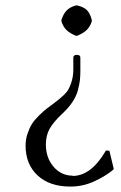

<svg xmlns="http://www.w3.org/2000/svg" viewBox="-20 -457 445 707"><path d="M248 189.9 247.1 190.9Q315.9 190.9 370.1 97.2L382.8 98.1L398.9 165L396 168.9Q369.6 190.9 327.9 210.4Q286.1 230 238.8 230Q162.6 230 118.4 189Q74.2 147.9 74.2 79.1Q74.2 56.2 81.3 35.2Q88.4 14.2 97.4 -0.2Q106.4 -14.6 123 -31Q139.6 -47.4 150.6 -55.9Q161.6 -64.5 180.2 -78.1Q222.7 -109.9 231.9 -127.9Q250 -162.1 250 -201.2V-245.1Q250 -254.9 263.2 -254.9Q275.9 -254.9 275.9 -245.1V-199.2Q275.9 -178.2 274.4 -163.3Q272.9 -148.4 267.1 -125.7Q261.2 -103 246.6 -81.1Q231.9 -59.1 209 -38.1Q177.2 -8.3 163.1 16.6Q148.9 41.5 148.9 75.2Q148.9 124 177.2 157Q205.6 189.9 248 189.9ZM317.9 -383.8V-377.9Q311.5 -358.4 299.1 -346.4Q286.6 -334.5 264.2 -325.2H259.8Q237.8 -334 225.1 -346.2Q212.4 -358.4 206.1 -378.9V-382.8Q213.4 -406.7 226.1 -419.2Q238.8 -431.6 259.8 -437H264.2Q287.6 -431.6 299.6 -420.2Q311.5 -408.7 317.9 -383.8Z"/></svg>

Font: Linear Smooth
Style: Regular
Weight: 400
Designer: Philipp H. Poll, Flanker
Foundry: Philipp H. Poll, reworked by Flanker
Version: Version 1.061 | FøM Fix